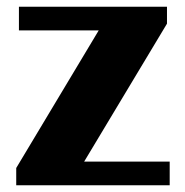

<svg xmlns="http://www.w3.org/2000/svg" viewBox="-20 -548 548 568"><path d="M28 0H482V-70H229L474 -478V-528H36V-458H272L28 -51Z"/></svg>

Font: Aerodynamic
Style: Bd
Weight: 500
Designer: Google
Version: Version 2.000980; 2014